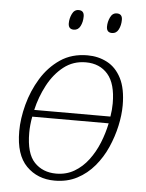

<svg xmlns="http://www.w3.org/2000/svg" viewBox="-53 -782 636 836"><g transform="rotate(5 264.5 -364.5)"><path d="M217 10Q142 10 93.5 -39Q45 -88 45 -191Q45 -246 61.5 -308Q78 -370 111 -424Q144 -478 194 -512Q244 -546 313 -546Q360 -546 399 -525.5Q438 -505 461 -460Q484 -415 484 -342Q484 -300 473.5 -252Q463 -204 442.5 -157.5Q422 -111 390 -73Q358 -35 315 -12.5Q272 10 217 10ZM308 -515Q253 -515 211.5 -482.5Q170 -450 142.5 -398Q115 -346 102 -289H435Q440 -319 440 -347Q440 -433 404.5 -474Q369 -515 308 -515ZM221 -21Q265 -21 300 -41.5Q335 -62 361 -96.5Q387 -131 404 -173Q421 -215 430 -259H96Q89 -222 89 -188Q89 -98 125.5 -59.5Q162 -21 221 -21ZM410 -652Q386 -652 386 -678Q386 -699 395.5 -719Q405 -739 424 -739Q448 -739 448 -713Q448 -689 438.5 -670.5Q429 -652 410 -652ZM243 -652Q219 -652 219 -678Q219 -699 228.5 -719Q238 -739 257 -739Q281 -739 281 -713Q281 -689 271.5 -670.5Q262 -652 243 -652Z"/></g></svg>

Font: Noto Serif ExtraLight
Style: Italic
Weight: 200
Italic angle: -12°
Designer: Monotype Design Team
Foundry: Monotype Imaging Inc.
Version: Version 2.014; ttfautohint (v1.8.4.7-5d5b)